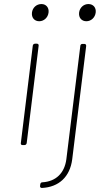

<svg xmlns="http://www.w3.org/2000/svg" viewBox="-20 -718 515 949"><path d="M174 -613C197 -613 217 -631 220 -656C223 -680 208 -698 185 -698C160 -698 141 -680 138 -656C135 -631 150 -613 174 -613ZM407 -613C430 -613 450 -631 453 -656C456 -680 441 -698 417 -698C393 -698 374 -680 371 -656C368 -631 383 -613 407 -613ZM91 -1H101C107 -1 111 -5 112 -11L171 -492C172 -498 168 -502 163 -502H153C147 -502 143 -498 142 -492L83 -11C82 -5 85 -1 91 -1ZM187 211C271 207 326 156 337 69L406 -491C406 -497 403 -501 397 -501H387C382 -501 377 -497 377 -491L308 69C299 138 256 179 190 183C183 183 180 187 179 193L178 201C177 207 181 211 187 211Z"/></svg>

Font: Barlow Thin
Style: Italic
Weight: 250
Italic angle: -7°
Designer: Jeremy Tribby
Foundry: Tribby Type
Version: Version 1.422;hotconv 1.0.109;makeotfexe 2.5.65596